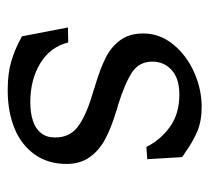

<svg xmlns="http://www.w3.org/2000/svg" viewBox="-42 -478 531 486"><g transform="rotate(90 223.0 -235.5)"><path d="M80.2 -22Q78 -23.2 76.2 -24Q74.5 -24.8 72.5 -26L50 -142.5L88 -143.2Q99.2 -97.8 140.6 -72.5Q182 -47.2 239.2 -47.2Q266 -47.2 286 -53.8Q306 -60.2 317.2 -74.2Q328.5 -88.2 328.5 -110.2Q328.5 -146.2 302.5 -166.5Q276.5 -186.8 224.5 -202.8Q216.2 -205.5 205.8 -208.5Q201.5 -210.5 196.5 -211.5Q154.2 -224.2 126.9 -237.9Q99.5 -251.5 82.4 -274.6Q65.2 -297.8 65.2 -333Q65.2 -375 92.9 -408.9Q120.5 -442.8 163.5 -461.9Q206.5 -481 251.2 -481Q287.5 -481 314.2 -469.4Q341 -457.8 366.2 -439.5Q372.8 -435.8 378.2 -431.2L383.5 -343.2L352.5 -341Q334.2 -377.5 301.1 -401Q268 -424.5 220 -424.5Q179.2 -424.5 157.9 -405.1Q136.5 -385.8 136.5 -356.2Q136.5 -322.2 164.4 -304.2Q192.2 -286.2 248.2 -268.8Q249.2 -268.8 249.2 -268.6Q249.2 -268.5 250.2 -268.5Q258.5 -266.5 263.5 -264.2Q304.8 -251.8 333 -236.6Q361.2 -221.5 378.4 -197.4Q395.5 -173.2 395.5 -139Q395.5 -92.2 371.5 -58.4Q347.5 -24.5 305.4 -7.2Q263.2 10 208.8 10Q166.2 10 136.2 1.1Q106.2 -7.8 80.2 -22Z"/></g></svg>

Font: TMT Limkin
Style: Regular
Weight: 400
Designer: Gabriel Drozdov
Version: Version 1.000;Glyphs 3.1.2 (3151)